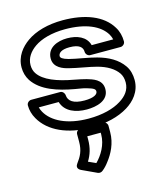

<svg xmlns="http://www.w3.org/2000/svg" viewBox="-123 -657 897 1034"><g transform="rotate(-15 326.0 -140.5)"><path d="M326 -65C379 -65 450 -81 450 -146C450 -201 396 -214 367 -223C349 -228 325 -233 299 -238C210 -254 137 -281 107 -327C99 -339 94 -355 94 -374C94 -414 118 -446 151 -469C188 -495 248 -513 323 -513C438 -513 515 -478 548 -423C554 -413 558 -402 560 -393H440C427 -443 376 -463 321 -463C268 -463 208 -441 208 -380C208 -328 260 -312 288 -305C334 -293 399 -284 439 -273C492 -259 530 -235 551 -204C560 -190 565 -174 565 -152C565 -110 540 -80 504 -58C463 -32 401 -15 323 -15C203 -15 122 -57 89 -116C84 -125 80 -135 78 -143H189C206 -86 265 -65 326 -65ZM326 -115C264 -115 237 -136 235 -169C234 -181 224 -193 210 -193H49C38 -193 24 -183 24 -168C24 -142 31 -116 45 -92C91 -11 193 35 323 35C408 35 478 17 530 -15C574 -42 615 -87 615 -152C615 -182 608 -210 592 -233C561 -278 511 -305 452 -321C406 -334 342 -342 301 -353C268 -362 258 -371 258 -380C258 -396 274 -413 321 -413C375 -413 394 -394 394 -368C394 -357 404 -343 419 -343H588C599 -343 613 -353 613 -368C613 -397 606 -425 591 -449C545 -526 446 -563 323 -563C240 -563 170 -543 122 -509C82 -481 44 -436 44 -374C44 -347 51 -322 65 -300C110 -232 201 -204 291 -188C317 -183 338 -181 353 -176C391 -165 400 -159 400 -146C400 -131 381 -115 326 -115ZM300 227 258 208C278 176 290 140 290 92V75H365V85C365 142 333 194 300 227ZM200 203C183 226 204 238 210 241L294 280C303 284 314 282 321 276C335 265 347 252 358 237C387 200 415 148 415 85V50C415 39 405 25 390 25H265C254 25 240 35 240 50V92C240 142 224 171 200 203Z"/></g></svg>

Font: Asimov
Style: XWidOu
Weight: 500
Designer: Google
Version: Version 2.000980; 2014